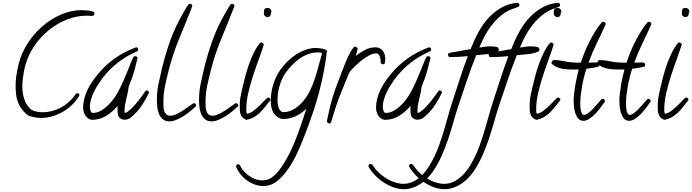

<svg xmlns="http://www.w3.org/2000/svg" viewBox="-20 -808 4893 1357"><path d="M647.5 -710.9Q646.5 -705.1 642.1 -700.2Q637.7 -695.3 630.9 -695.3Q622.1 -695.3 613.3 -696.3Q604.5 -697.3 594.7 -697.3Q522.5 -697.3 453.1 -669.9Q383.8 -642.6 325.7 -595.7Q267.6 -548.8 224.6 -486.3Q181.6 -423.8 161.1 -353.5Q154.3 -331.1 149.9 -307.6Q145.5 -284.2 142.6 -261.7Q138.7 -235.4 137.7 -208Q136.7 -180.7 140.6 -154.3Q144.5 -127.9 152.8 -103.5Q161.1 -79.1 176.8 -58.6Q182.6 -50.8 189.5 -43.5Q196.3 -36.1 204.1 -31.2Q218.8 -22.5 241.2 -18.6Q263.7 -14.6 282.2 -14.6Q335 -14.6 387.7 -37.1Q440.4 -59.6 479.5 -99.6Q490.2 -110.4 498 -120.6Q505.9 -130.9 514.6 -142.6Q519.5 -149.4 527.3 -149.4Q533.2 -149.4 537.6 -145.5Q542 -141.6 541 -134.8Q541 -133.8 539.1 -129.9Q518.6 -94.7 488.3 -65.9Q458 -37.1 422.9 -17.1Q387.7 2.9 349.1 14.2Q310.5 25.4 271.5 25.4Q260.7 25.4 248 24.4Q235.4 23.4 222.7 21Q210 18.6 198.2 15.1Q186.5 11.7 177.7 6.8Q169.9 2 162.1 -5.9Q154.3 -13.7 147.5 -20.5Q103.5 -69.3 94.7 -134.3Q85.9 -199.2 94.7 -266.6Q97.7 -290 102.5 -313.5Q107.4 -336.9 113.3 -360.4Q131.8 -432.6 174.8 -500.5Q217.8 -568.4 277.8 -620.6Q337.9 -672.9 409.7 -704.6Q481.4 -736.3 556.6 -736.3Q574.2 -736.3 598.6 -733.9Q623 -731.4 638.7 -725.6Q648.4 -721.7 647.5 -710.9Z M1033.2 -152.3Q1007.8 -100.6 980.5 -60.1Q953.1 -19.5 909.2 18.6Q887.7 38.1 860.4 38.1Q845.7 38.1 832.5 29.8Q819.3 21.5 814.5 6.8Q812.5 2 812 -6.8Q811.5 -15.6 811 -25.4Q810.5 -35.2 811 -44.4Q811.5 -53.7 811.5 -59.6Q777.3 -18.6 731 10.3Q684.6 39.1 628.9 39.1Q626 39.1 620.6 37.1Q615.2 35.2 612.3 34.2Q589.8 23.4 578.6 0Q567.4 -23.4 567.4 -46.9Q567.4 -79.1 575.7 -110.8Q584 -142.6 598.1 -172.4Q612.3 -202.1 630.9 -229.5Q649.4 -256.8 669.9 -281.2Q722.7 -346.7 791 -395Q859.4 -443.4 939.5 -472.7Q940.4 -473.6 943.4 -473.6Q950.2 -473.6 953.6 -468.8Q957 -463.9 957 -458Q957 -449.2 950.2 -446.3Q933.6 -437.5 917.5 -430.2Q901.4 -422.9 885.7 -414.1Q777.3 -351.6 703.1 -253.9Q688.5 -234.4 672.9 -210Q657.2 -185.5 644.5 -159.7Q631.8 -133.8 623.5 -106.4Q615.2 -79.1 615.2 -53.7Q615.2 -49.8 616.2 -42.5Q617.2 -35.2 619.1 -27.8Q621.1 -20.5 625.5 -15.1Q629.9 -9.8 635.7 -9.8Q664.1 -9.8 690.9 -24.4Q717.8 -39.1 741.2 -61.5Q764.6 -84 783.2 -109.4Q801.8 -134.8 813.5 -157.2Q835.9 -198.2 853.5 -239.7Q871.1 -281.2 888.7 -323.2Q895.5 -340.8 904.8 -364.3Q914.1 -387.7 922.9 -404.3Q926.8 -411.1 935.5 -411.1Q942.4 -411.1 947.3 -407.2Q952.1 -403.3 952.1 -396.5L951.2 -394.5Q943.4 -359.4 933.6 -323.7Q923.8 -288.1 912.1 -253.9Q907.2 -240.2 900.4 -223.6Q893.6 -207 889.6 -195.3Q887.7 -188.5 887.2 -181.6Q886.7 -174.8 885.7 -168Q882.8 -152.3 879.4 -137.2Q876 -122.1 872.1 -106.4Q867.2 -86.9 863.8 -66.9Q860.4 -46.9 860.4 -26.4Q860.4 -21.5 860.4 -17.6Q860.4 -13.7 861.3 -9.8Q868.2 -9.8 877.4 -15.6Q886.7 -21.5 896.5 -29.8Q906.2 -38.1 914.6 -46.9Q922.9 -55.7 927.7 -60.5Q957 -91.8 983.4 -129.9Q990.2 -137.7 995.6 -147Q1001 -156.2 1007.8 -164.1Q1010.7 -168.9 1016.6 -168.9Q1023.4 -168.9 1028.3 -164.1Q1033.2 -159.2 1033.2 -152.3Z M1366.2 -63.5Q1366.2 -58.6 1362.3 -54.7Q1346.7 -40 1324.2 -21.5Q1301.8 -2.9 1276.9 12.7Q1252 28.3 1226.1 39.1Q1200.2 49.8 1178.7 49.8Q1147.5 49.8 1129.9 34.2Q1112.3 18.6 1103 -4.4Q1093.8 -27.3 1091.3 -54.2Q1088.9 -81.1 1088.9 -104.5Q1088.9 -159.2 1099.6 -211.9Q1110.4 -264.6 1123 -317.4Q1147.5 -419.9 1182.1 -517.6Q1216.8 -615.2 1269.5 -707Q1279.3 -724.6 1289.6 -742.2Q1299.8 -759.8 1311.5 -775.4Q1315.4 -781.2 1322.3 -781.2Q1328.1 -781.2 1333.5 -777.3Q1338.9 -773.4 1338.9 -766.6Q1338.9 -763.7 1337.9 -761.7Q1293.9 -648.4 1247.1 -536.1Q1200.2 -423.8 1170.9 -305.7Q1157.2 -252.9 1146 -198.7Q1134.8 -144.5 1134.8 -88.9Q1134.8 -74.2 1135.3 -57.1Q1135.7 -40 1140.1 -25.4Q1144.5 -10.7 1154.8 -0.5Q1165 9.8 1184.6 9.8Q1206.1 9.8 1232.9 -3.9Q1259.8 -17.6 1284.7 -34.7Q1309.6 -51.8 1328.1 -65.4Q1346.7 -79.1 1350.6 -79.1Q1356.4 -79.1 1361.3 -74.2Q1366.2 -69.3 1366.2 -63.5Z M1664.1 -63.5Q1664.1 -58.6 1660.2 -54.7Q1644.5 -40 1622.1 -21.5Q1599.6 -2.9 1574.7 12.7Q1549.8 28.3 1523.9 39.1Q1498 49.8 1476.6 49.8Q1445.3 49.8 1427.7 34.2Q1410.2 18.6 1400.9 -4.4Q1391.6 -27.3 1389.2 -54.2Q1386.7 -81.1 1386.7 -104.5Q1386.7 -159.2 1397.5 -211.9Q1408.2 -264.6 1420.9 -317.4Q1445.3 -419.9 1480 -517.6Q1514.6 -615.2 1567.4 -707Q1577.1 -724.6 1587.4 -742.2Q1597.7 -759.8 1609.4 -775.4Q1613.3 -781.2 1620.1 -781.2Q1626 -781.2 1631.3 -777.3Q1636.7 -773.4 1636.7 -766.6Q1636.7 -763.7 1635.7 -761.7Q1591.8 -648.4 1544.9 -536.1Q1498 -423.8 1468.8 -305.7Q1455.1 -252.9 1443.8 -198.7Q1432.6 -144.5 1432.6 -88.9Q1432.6 -74.2 1433.1 -57.1Q1433.6 -40 1438 -25.4Q1442.4 -10.7 1452.6 -0.5Q1462.9 9.8 1482.4 9.8Q1503.9 9.8 1530.8 -3.9Q1557.6 -17.6 1582.5 -34.7Q1607.4 -51.8 1626 -65.4Q1644.5 -79.1 1648.4 -79.1Q1654.3 -79.1 1659.2 -74.2Q1664.1 -69.3 1664.1 -63.5Z M1898.4 -727.5Q1898.4 -721.7 1893.6 -713.9L1892.6 -710.9Q1894.5 -705.1 1894.5 -702.1Q1887.7 -697.3 1884.8 -691.9Q1881.8 -686.5 1871.1 -686.5Q1862.3 -686.5 1853.5 -693.8Q1844.7 -701.2 1844.7 -711.9Q1844.7 -729.5 1848.1 -740.7Q1851.6 -752 1874 -752Q1882.8 -752 1890.6 -744.1Q1898.4 -736.3 1898.4 -727.5ZM1891.6 -104.5Q1891.6 -99.6 1888.7 -96.7Q1870.1 -74.2 1853 -52.2Q1835.9 -30.3 1816.9 -11.7Q1797.9 6.8 1774.4 20Q1751 33.2 1720.7 39.1Q1694.3 27.3 1684.6 8.3Q1674.8 -10.7 1674.8 -38.1V-73.2Q1674.8 -98.6 1680.2 -126Q1685.5 -153.3 1691.4 -178.7Q1700.2 -216.8 1711.4 -260.7Q1722.7 -304.7 1737.8 -348.1Q1752.9 -391.6 1772.5 -432.1Q1792 -472.7 1816.4 -502.9Q1821.3 -507.8 1826.2 -507.8Q1832 -507.8 1837.9 -503.4Q1843.8 -499 1843.8 -492.2V-490.2Q1827.1 -438.5 1806.2 -381.3Q1785.2 -324.2 1766.1 -265.1Q1747.1 -206.1 1733.9 -147.5Q1720.7 -88.9 1720.7 -34.2Q1720.7 -28.3 1721.2 -17.6Q1721.7 -6.8 1727.5 -3.9Q1749 -7.8 1772.9 -26.4Q1796.9 -44.9 1817.9 -65.4Q1838.9 -85.9 1854.5 -102.5Q1870.1 -119.1 1876 -119.1Q1880.9 -119.1 1886.2 -114.3Q1891.6 -109.4 1891.6 -104.5Z M2291 -445.3Q2291 -443.4 2289.1 -439.5Q2287.1 -422.9 2285.6 -407.7Q2284.2 -392.6 2281.2 -377Q2276.4 -344.7 2270.5 -313.5Q2264.6 -282.2 2257.8 -251Q2233.4 -138.7 2197.8 -30.3Q2162.1 78.1 2119.1 184.6Q2103.5 222.7 2086.4 261.2Q2069.3 299.8 2048.3 336.4Q2027.3 373 2002 406.2Q1976.6 439.5 1944.3 466.8Q1899.4 506.8 1840.8 506.8Q1809.6 506.8 1780.3 496.1Q1751 485.4 1725.6 467.3Q1700.2 449.2 1680.2 424.3Q1660.2 399.4 1649.4 371.1Q1648.4 370.1 1648.4 366.2Q1648.4 360.4 1653.3 356.4Q1658.2 352.5 1664.1 352.5Q1670.9 352.5 1675.8 359.4Q1680.7 368.2 1685.1 377Q1689.5 385.7 1696.3 393.6Q1721.7 424.8 1758.3 445.8Q1794.9 466.8 1835 466.8Q1880.9 466.8 1916 434.6Q1943.4 410.2 1967.8 375Q1992.2 339.8 2014.2 298.8Q2036.1 257.8 2055.2 212.9Q2074.2 168 2090.3 123.5Q2106.4 79.1 2120.1 37.1Q2133.8 -4.9 2145.5 -40Q2110.4 -5.9 2069.3 13.7Q2028.3 33.2 1978.5 33.2Q1977.5 33.2 1975.6 33.2Q1973.6 33.2 1972.7 32.2Q1950.2 27.3 1935.1 14.6Q1919.9 2 1910.6 -15.1Q1901.4 -32.2 1897.5 -52.2Q1893.6 -72.3 1893.6 -92.8Q1893.6 -151.4 1910.6 -209Q1927.7 -266.6 1961.9 -315.4Q1983.4 -344.7 2010.7 -372.6Q2038.1 -400.4 2070.3 -421.4Q2102.5 -442.4 2138.7 -455.6Q2174.8 -468.8 2212.9 -468.8Q2218.8 -468.8 2231.4 -467.8Q2244.1 -466.8 2257.3 -464.4Q2270.5 -461.9 2280.8 -457Q2291 -452.1 2291 -445.3ZM2256.8 -433.6Q2242.2 -437.5 2223.6 -437.5Q2189.5 -437.5 2156.2 -424.8Q2123 -412.1 2093.8 -391.1Q2064.5 -370.1 2040 -343.8Q2015.6 -317.4 1997.1 -291Q1969.7 -250 1955.6 -200.2Q1941.4 -150.4 1941.4 -100.6Q1941.4 -89.8 1942.9 -75.2Q1944.3 -60.5 1948.7 -47.4Q1953.1 -34.2 1962.4 -24.9Q1971.7 -15.6 1986.3 -15.6Q2016.6 -15.6 2045.4 -30.3Q2074.2 -44.9 2098.6 -67.4Q2123 -89.8 2142.1 -117.7Q2161.1 -145.5 2172.9 -170.9Q2202.1 -234.4 2220.2 -300.8Q2238.3 -367.2 2256.8 -433.6Z M2703.1 -390.6Q2703.1 -382.8 2702.1 -376Q2701.2 -369.1 2699.2 -361.3Q2697.3 -353.5 2688.5 -353.5Q2684.6 -353.5 2677.2 -356.9Q2669.9 -360.4 2669.9 -364.3L2670.9 -373Q2670.9 -379.9 2669.4 -389.6Q2668 -399.4 2664.6 -408.7Q2661.1 -418 2655.3 -424.3Q2649.4 -430.7 2639.6 -430.7Q2616.2 -430.7 2589.8 -416.5Q2563.5 -402.3 2544.9 -388.7Q2537.1 -382.8 2523.4 -371.1Q2509.8 -359.4 2495.1 -345.7Q2480.5 -332 2468.3 -319.3Q2456.1 -306.6 2451.2 -298.8Q2448.2 -294.9 2443.8 -284.7Q2439.5 -274.4 2435.1 -262.7Q2430.7 -251 2426.3 -240.2Q2421.9 -229.5 2418.9 -223.6Q2399.4 -176.8 2381.3 -129.9Q2363.3 -83 2347.7 -35.2Q2339.8 -12.7 2333.5 11.2Q2327.1 35.2 2319.3 57.6Q2315.4 65.4 2309.6 65.4Q2305.7 65.4 2298.3 61Q2291 56.6 2291 52.7Q2291 42 2294.4 28.3Q2297.9 14.6 2299.8 3.9Q2312.5 -59.6 2331.1 -121.1Q2349.6 -182.6 2374 -242.2Q2382.8 -265.6 2395 -297.9Q2407.2 -330.1 2420.9 -363.8Q2434.6 -397.5 2449.7 -427.2Q2464.8 -457 2480.5 -474.6Q2484.4 -478.5 2489.3 -478.5Q2493.2 -478.5 2500.5 -474.1Q2507.8 -469.7 2507.8 -464.8Q2507.8 -461.9 2505.9 -454.6Q2503.9 -447.3 2502 -439Q2500 -430.7 2497.6 -423.3Q2495.1 -416 2494.1 -413.1Q2525.4 -436.5 2559.6 -455.1Q2593.8 -473.6 2634.8 -473.6Q2652.3 -473.6 2665 -466.3Q2677.7 -459 2686.5 -447.3Q2695.3 -435.5 2699.2 -420.9Q2703.1 -406.2 2703.1 -390.6Z M3103.5 -152.3Q3078.1 -100.6 3050.8 -60.1Q3023.4 -19.5 2979.5 18.6Q2958 38.1 2930.7 38.1Q2916 38.1 2902.8 29.8Q2889.6 21.5 2884.8 6.8Q2882.8 2 2882.3 -6.8Q2881.8 -15.6 2881.3 -25.4Q2880.9 -35.2 2881.3 -44.4Q2881.8 -53.7 2881.8 -59.6Q2847.7 -18.6 2801.3 10.3Q2754.9 39.1 2699.2 39.1Q2696.3 39.1 2690.9 37.1Q2685.5 35.2 2682.6 34.2Q2660.2 23.4 2648.9 0Q2637.7 -23.4 2637.7 -46.9Q2637.7 -79.1 2646 -110.8Q2654.3 -142.6 2668.5 -172.4Q2682.6 -202.1 2701.2 -229.5Q2719.7 -256.8 2740.2 -281.2Q2793 -346.7 2861.3 -395Q2929.7 -443.4 3009.8 -472.7Q3010.7 -473.6 3013.7 -473.6Q3020.5 -473.6 3023.9 -468.8Q3027.3 -463.9 3027.3 -458Q3027.3 -449.2 3020.5 -446.3Q3003.9 -437.5 2987.8 -430.2Q2971.7 -422.9 2956.1 -414.1Q2847.7 -351.6 2773.4 -253.9Q2758.8 -234.4 2743.2 -210Q2727.5 -185.5 2714.8 -159.7Q2702.1 -133.8 2693.8 -106.4Q2685.5 -79.1 2685.5 -53.7Q2685.5 -49.8 2686.5 -42.5Q2687.5 -35.2 2689.5 -27.8Q2691.4 -20.5 2695.8 -15.1Q2700.2 -9.8 2706.1 -9.8Q2734.4 -9.8 2761.2 -24.4Q2788.1 -39.1 2811.5 -61.5Q2835 -84 2853.5 -109.4Q2872.1 -134.8 2883.8 -157.2Q2906.2 -198.2 2923.8 -239.7Q2941.4 -281.2 2959 -323.2Q2965.8 -340.8 2975.1 -364.3Q2984.4 -387.7 2993.2 -404.3Q2997.1 -411.1 3005.9 -411.1Q3012.7 -411.1 3017.6 -407.2Q3022.5 -403.3 3022.5 -396.5L3021.5 -394.5Q3013.7 -359.4 3003.9 -323.7Q2994.1 -288.1 2982.4 -253.9Q2977.5 -240.2 2970.7 -223.6Q2963.9 -207 2960 -195.3Q2958 -188.5 2957.5 -181.6Q2957 -174.8 2956.1 -168Q2953.1 -152.3 2949.7 -137.2Q2946.3 -122.1 2942.4 -106.4Q2937.5 -86.9 2934.1 -66.9Q2930.7 -46.9 2930.7 -26.4Q2930.7 -21.5 2930.7 -17.6Q2930.7 -13.7 2931.6 -9.8Q2938.5 -9.8 2947.8 -15.6Q2957 -21.5 2966.8 -29.8Q2976.6 -38.1 2984.9 -46.9Q2993.2 -55.7 2998 -60.5Q3027.3 -91.8 3053.7 -129.9Q3060.5 -137.7 3065.9 -147Q3071.3 -156.2 3078.1 -164.1Q3081.1 -168.9 3086.9 -168.9Q3093.8 -168.9 3098.6 -164.1Q3103.5 -159.2 3103.5 -152.3Z M3651.4 -773.4Q3651.4 -762.7 3640.6 -758.8Q3624 -752 3609.9 -747.6Q3595.7 -743.2 3579.1 -735.4Q3540 -715.8 3508.3 -687Q3476.6 -658.2 3450.7 -624Q3424.8 -589.8 3404.8 -551.8Q3384.8 -513.7 3369.1 -474.6L3368.2 -471.7Q3387.7 -474.6 3406.7 -477.5Q3425.8 -480.5 3445.3 -480.5Q3455.1 -480.5 3471.7 -479Q3488.3 -477.5 3497.1 -473.6Q3501 -471.7 3503.4 -465.8Q3505.9 -460 3505.9 -456.1Q3505.9 -453.1 3504.4 -449.7Q3502.9 -446.3 3499 -444.3Q3464.8 -428.7 3423.8 -425.3Q3382.8 -421.9 3345.7 -418Q3311.5 -332 3282.2 -246.1Q3252.9 -160.2 3223.6 -72.3Q3203.1 -10.7 3185.5 51.8Q3168 114.3 3147.5 175.3Q3127 236.3 3100.6 295.4Q3074.2 354.5 3037.1 408.2Q3019.5 432.6 2997.6 454.6Q2975.6 476.6 2949.7 493.2Q2923.8 509.8 2894.5 519.5Q2865.2 529.3 2835 529.3Q2797.9 529.3 2761.2 516.1Q2724.6 502.9 2691.9 481.4Q2659.2 460 2631.8 431.6Q2604.5 403.3 2585.9 372.1Q2584 366.2 2584 364.3Q2584 358.4 2588.4 354.5Q2592.8 350.6 2598.6 350.6Q2605.5 350.6 2611.3 356.4Q2619.1 367.2 2626 376.5Q2632.8 385.7 2640.6 395.5Q2673.8 430.7 2715.8 456.1Q2757.8 481.4 2806.6 489.3Q2812.5 490.2 2818.4 490.7Q2824.2 491.2 2830.1 491.2Q2868.2 491.2 2900.9 475.1Q2933.6 459 2960.9 432.1Q2988.3 405.3 3010.3 370.1Q3032.2 335 3050.3 297.9Q3068.4 260.7 3081.5 224.1Q3094.7 187.5 3104.5 157.2Q3124 95.7 3140.6 34.7Q3157.2 -26.4 3176.8 -87.9Q3204.1 -169.9 3230 -250.5Q3255.9 -331.1 3286.1 -411.1Q3253.9 -408.2 3221.7 -406.2Q3189.5 -404.3 3157.2 -404.3Q3153.3 -404.3 3149.9 -410.6Q3146.5 -417 3146.5 -420.9Q3146.5 -430.7 3154.3 -433.6Q3166 -436.5 3178.2 -438.5Q3190.4 -440.4 3202.1 -442.4Q3227.5 -447.3 3253.9 -451.7Q3280.3 -456.1 3306.6 -460.9Q3309.6 -469.7 3313 -478Q3316.4 -486.3 3320.3 -494.1Q3340.8 -545.9 3370.1 -596.2Q3399.4 -646.5 3438 -687Q3476.6 -727.5 3525.4 -754.9Q3574.2 -782.2 3632.8 -788.1H3636.7Q3642.6 -788.1 3647 -783.7Q3651.4 -779.3 3651.4 -773.4Z M3938.5 -773.4Q3938.5 -762.7 3927.7 -758.8Q3911.1 -752 3897 -747.6Q3882.8 -743.2 3866.2 -735.4Q3827.1 -715.8 3795.4 -687Q3763.7 -658.2 3737.8 -624Q3711.9 -589.8 3691.9 -551.8Q3671.9 -513.7 3656.2 -474.6L3655.3 -471.7Q3674.8 -474.6 3693.8 -477.5Q3712.9 -480.5 3732.4 -480.5Q3742.2 -480.5 3758.8 -479Q3775.4 -477.5 3784.2 -473.6Q3788.1 -471.7 3790.5 -465.8Q3793 -460 3793 -456.1Q3793 -453.1 3791.5 -449.7Q3790 -446.3 3786.1 -444.3Q3752 -428.7 3710.9 -425.3Q3669.9 -421.9 3632.8 -418Q3598.6 -332 3569.3 -246.1Q3540 -160.2 3510.7 -72.3Q3490.2 -10.7 3472.7 51.8Q3455.1 114.3 3434.6 175.3Q3414.1 236.3 3387.7 295.4Q3361.3 354.5 3324.2 408.2Q3306.6 432.6 3284.7 454.6Q3262.7 476.6 3236.8 493.2Q3210.9 509.8 3181.6 519.5Q3152.3 529.3 3122.1 529.3Q3085 529.3 3048.3 516.1Q3011.7 502.9 2979 481.4Q2946.3 460 2918.9 431.6Q2891.6 403.3 2873 372.1Q2871.1 366.2 2871.1 364.3Q2871.1 358.4 2875.5 354.5Q2879.9 350.6 2885.7 350.6Q2892.6 350.6 2898.4 356.4Q2906.2 367.2 2913.1 376.5Q2919.9 385.7 2927.7 395.5Q2960.9 430.7 3002.9 456.1Q3044.9 481.4 3093.8 489.3Q3099.6 490.2 3105.5 490.7Q3111.3 491.2 3117.2 491.2Q3155.3 491.2 3188 475.1Q3220.7 459 3248 432.1Q3275.4 405.3 3297.4 370.1Q3319.3 335 3337.4 297.9Q3355.5 260.7 3368.7 224.1Q3381.8 187.5 3391.6 157.2Q3411.1 95.7 3427.7 34.7Q3444.3 -26.4 3463.9 -87.9Q3491.2 -169.9 3517.1 -250.5Q3543 -331.1 3573.2 -411.1Q3541 -408.2 3508.8 -406.2Q3476.6 -404.3 3444.3 -404.3Q3440.4 -404.3 3437 -410.6Q3433.6 -417 3433.6 -420.9Q3433.6 -430.7 3441.4 -433.6Q3453.1 -436.5 3465.3 -438.5Q3477.5 -440.4 3489.3 -442.4Q3514.6 -447.3 3541 -451.7Q3567.4 -456.1 3593.8 -460.9Q3596.7 -469.7 3600.1 -478Q3603.5 -486.3 3607.4 -494.1Q3627.9 -545.9 3657.2 -596.2Q3686.5 -646.5 3725.1 -687Q3763.7 -727.5 3812.5 -754.9Q3861.3 -782.2 3919.9 -788.1H3923.8Q3929.7 -788.1 3934.1 -783.7Q3938.5 -779.3 3938.5 -773.4Z M3947.3 -727.5Q3947.3 -721.7 3942.4 -713.9L3941.4 -710.9Q3943.4 -705.1 3943.4 -702.1Q3936.5 -697.3 3933.6 -691.9Q3930.7 -686.5 3919.9 -686.5Q3911.1 -686.5 3902.3 -693.8Q3893.6 -701.2 3893.6 -711.9Q3893.6 -729.5 3897 -740.7Q3900.4 -752 3922.9 -752Q3931.6 -752 3939.5 -744.1Q3947.3 -736.3 3947.3 -727.5ZM3940.4 -104.5Q3940.4 -99.6 3937.5 -96.7Q3918.9 -74.2 3901.9 -52.2Q3884.8 -30.3 3865.7 -11.7Q3846.7 6.8 3823.2 20Q3799.8 33.2 3769.5 39.1Q3743.2 27.3 3733.4 8.3Q3723.6 -10.7 3723.6 -38.1V-73.2Q3723.6 -98.6 3729 -126Q3734.4 -153.3 3740.2 -178.7Q3749 -216.8 3760.3 -260.7Q3771.5 -304.7 3786.6 -348.1Q3801.8 -391.6 3821.3 -432.1Q3840.8 -472.7 3865.2 -502.9Q3870.1 -507.8 3875 -507.8Q3880.9 -507.8 3886.7 -503.4Q3892.6 -499 3892.6 -492.2V-490.2Q3876 -438.5 3855 -381.3Q3834 -324.2 3814.9 -265.1Q3795.9 -206.1 3782.7 -147.5Q3769.5 -88.9 3769.5 -34.2Q3769.5 -28.3 3770 -17.6Q3770.5 -6.8 3776.4 -3.9Q3797.9 -7.8 3821.8 -26.4Q3845.7 -44.9 3866.7 -65.4Q3887.7 -85.9 3903.3 -102.5Q3918.9 -119.1 3924.8 -119.1Q3929.7 -119.1 3935.1 -114.3Q3940.4 -109.4 3940.4 -104.5Z M4260.7 -639.6Q4260.7 -637.7 4260.3 -636.7Q4259.8 -635.7 4259.8 -634.8Q4229.5 -567.4 4197.3 -501.5Q4165 -435.5 4139.6 -365.2Q4150.4 -365.2 4160.2 -365.7Q4169.9 -366.2 4180.7 -366.2Q4185.5 -366.2 4191.9 -366.7Q4198.2 -367.2 4203.6 -365.7Q4209 -364.3 4212.9 -360.8Q4216.8 -357.4 4216.8 -349.6Q4216.8 -339.8 4209 -336.9Q4202.1 -335 4190.9 -332.5Q4179.7 -330.1 4167.5 -328.1Q4155.3 -326.2 4144 -324.7Q4132.8 -323.2 4125 -322.3Q4116.2 -296.9 4108.4 -266.1Q4100.6 -235.4 4094.7 -202.6Q4088.9 -169.9 4085 -138.2Q4081.1 -106.4 4081.1 -80.1Q4081.1 -73.2 4081.5 -59.1Q4082 -44.9 4084.5 -31.2Q4086.9 -17.6 4092.3 -6.8Q4097.7 3.9 4107.4 3.9Q4121.1 3.9 4138.7 -9.8Q4156.2 -23.4 4173.3 -41.5Q4190.4 -59.6 4205.6 -77.6Q4220.7 -95.7 4230.5 -105.5Q4234.4 -109.4 4239.3 -109.4Q4245.1 -109.4 4250.5 -104.5Q4255.9 -99.6 4255.9 -93.8Q4255.9 -90.8 4252.9 -86.9Q4242.2 -71.3 4225.1 -48.3Q4208 -25.4 4188 -4.4Q4168 16.6 4146 31.2Q4124 45.9 4103.5 45.9Q4081.1 45.9 4067.4 30.3Q4053.7 14.6 4046.4 -7.3Q4039.1 -29.3 4036.6 -53.2Q4034.2 -77.1 4034.2 -93.8Q4034.2 -117.2 4037.6 -146.5Q4041 -175.8 4045.9 -206.1Q4050.8 -236.3 4057.6 -265.1Q4064.5 -293.9 4070.3 -317.4Q4062.5 -317.4 4055.2 -316.9Q4047.9 -316.4 4040 -316.4Q4019.5 -316.4 3998 -317.4Q3976.6 -318.4 3956.1 -321.8Q3935.5 -325.2 3916 -333.5Q3896.5 -341.8 3880.9 -356.4Q3877 -359.4 3877 -365.2Q3877 -367.2 3882.8 -375.5Q3888.7 -383.8 3890.6 -383.8Q3926.8 -383.8 3961.9 -376Q3997.1 -368.2 4033.2 -366.2Q4044.9 -365.2 4057.1 -365.2Q4069.3 -365.2 4082 -365.2H4085Q4095.7 -398.4 4111.3 -437.5Q4127 -476.6 4146.5 -514.6Q4166 -552.7 4188 -588.4Q4210 -624 4233.4 -650.4Q4239.3 -654.3 4243.2 -654.3Q4249 -654.3 4254.9 -649.9Q4260.7 -645.5 4260.7 -639.6Z M4584 -639.6Q4584 -637.7 4583.5 -636.7Q4583 -635.7 4583 -634.8Q4552.7 -567.4 4520.5 -501.5Q4488.3 -435.5 4462.9 -365.2Q4473.6 -365.2 4483.4 -365.7Q4493.2 -366.2 4503.9 -366.2Q4508.8 -366.2 4515.1 -366.7Q4521.5 -367.2 4526.9 -365.7Q4532.2 -364.3 4536.1 -360.8Q4540 -357.4 4540 -349.6Q4540 -339.8 4532.2 -336.9Q4525.4 -335 4514.2 -332.5Q4502.9 -330.1 4490.7 -328.1Q4478.5 -326.2 4467.3 -324.7Q4456.1 -323.2 4448.2 -322.3Q4439.5 -296.9 4431.6 -266.1Q4423.8 -235.4 4418 -202.6Q4412.1 -169.9 4408.2 -138.2Q4404.3 -106.4 4404.3 -80.1Q4404.3 -73.2 4404.8 -59.1Q4405.3 -44.9 4407.7 -31.2Q4410.2 -17.6 4415.5 -6.8Q4420.9 3.9 4430.7 3.9Q4444.3 3.9 4461.9 -9.8Q4479.5 -23.4 4496.6 -41.5Q4513.7 -59.6 4528.8 -77.6Q4543.9 -95.7 4553.7 -105.5Q4557.6 -109.4 4562.5 -109.4Q4568.4 -109.4 4573.7 -104.5Q4579.1 -99.6 4579.1 -93.8Q4579.1 -90.8 4576.2 -86.9Q4565.4 -71.3 4548.3 -48.3Q4531.2 -25.4 4511.2 -4.4Q4491.2 16.6 4469.2 31.2Q4447.3 45.9 4426.8 45.9Q4404.3 45.9 4390.6 30.3Q4377 14.6 4369.6 -7.3Q4362.3 -29.3 4359.9 -53.2Q4357.4 -77.1 4357.4 -93.8Q4357.4 -117.2 4360.8 -146.5Q4364.3 -175.8 4369.1 -206.1Q4374 -236.3 4380.9 -265.1Q4387.7 -293.9 4393.6 -317.4Q4385.7 -317.4 4378.4 -316.9Q4371.1 -316.4 4363.3 -316.4Q4342.8 -316.4 4321.3 -317.4Q4299.8 -318.4 4279.3 -321.8Q4258.8 -325.2 4239.3 -333.5Q4219.7 -341.8 4204.1 -356.4Q4200.2 -359.4 4200.2 -365.2Q4200.2 -367.2 4206.1 -375.5Q4211.9 -383.8 4213.9 -383.8Q4250 -383.8 4285.2 -376Q4320.3 -368.2 4356.4 -366.2Q4368.2 -365.2 4380.4 -365.2Q4392.6 -365.2 4405.3 -365.2H4408.2Q4418.9 -398.4 4434.6 -437.5Q4450.2 -476.6 4469.7 -514.6Q4489.3 -552.7 4511.2 -588.4Q4533.2 -624 4556.6 -650.4Q4562.5 -654.3 4566.4 -654.3Q4572.3 -654.3 4578.1 -649.9Q4584 -645.5 4584 -639.6Z M4852.5 -727.5Q4852.5 -721.7 4847.7 -713.9L4846.7 -710.9Q4848.6 -705.1 4848.6 -702.1Q4841.8 -697.3 4838.9 -691.9Q4835.9 -686.5 4825.2 -686.5Q4816.4 -686.5 4807.6 -693.8Q4798.8 -701.2 4798.8 -711.9Q4798.8 -729.5 4802.2 -740.7Q4805.7 -752 4828.1 -752Q4836.9 -752 4844.7 -744.1Q4852.5 -736.3 4852.5 -727.5ZM4845.7 -104.5Q4845.7 -99.6 4842.8 -96.7Q4824.2 -74.2 4807.1 -52.2Q4790 -30.3 4771 -11.7Q4752 6.8 4728.5 20Q4705.1 33.2 4674.8 39.1Q4648.4 27.3 4638.7 8.3Q4628.9 -10.7 4628.9 -38.1V-73.2Q4628.9 -98.6 4634.3 -126Q4639.6 -153.3 4645.5 -178.7Q4654.3 -216.8 4665.5 -260.7Q4676.8 -304.7 4691.9 -348.1Q4707 -391.6 4726.6 -432.1Q4746.1 -472.7 4770.5 -502.9Q4775.4 -507.8 4780.3 -507.8Q4786.1 -507.8 4792 -503.4Q4797.9 -499 4797.9 -492.2V-490.2Q4781.2 -438.5 4760.3 -381.3Q4739.3 -324.2 4720.2 -265.1Q4701.2 -206.1 4688 -147.5Q4674.8 -88.9 4674.8 -34.2Q4674.8 -28.3 4675.3 -17.6Q4675.8 -6.8 4681.6 -3.9Q4703.1 -7.8 4727.1 -26.4Q4751 -44.9 4772 -65.4Q4793 -85.9 4808.6 -102.5Q4824.2 -119.1 4830.1 -119.1Q4835 -119.1 4840.3 -114.3Q4845.7 -109.4 4845.7 -104.5Z"/></svg>

Font: Calligraffitti
Style: Regular
Weight: 400
Designer: Dathan Boardman
Foundry: Open Window
Version: Version 1.001